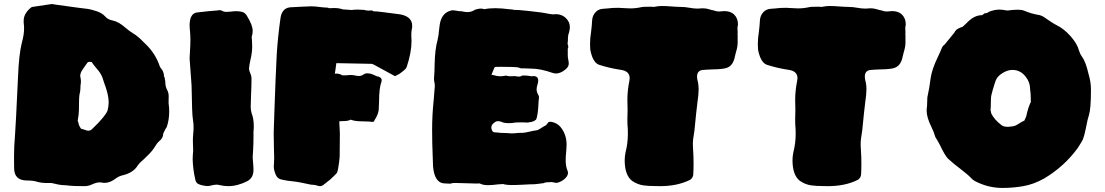

<svg xmlns="http://www.w3.org/2000/svg" viewBox="-20 -884 5421 942"><path d="M320.3 26.9C310.1 25.4 300.8 24.4 292.5 24.4C280.3 24.4 260.3 21 231.9 13.7C231.9 13.7 204.1 13.7 204.1 13.7C190.9 13.7 178.2 12.2 165.5 8.8C152.3 3.9 134.3 1.5 111.3 1.5C69.8 1 49.3 -19 49.3 -59.6C49.3 -79.1 49.3 -98.6 48.8 -117.7C48.8 -146.5 50.3 -181.6 53.7 -222.2C55.7 -241.7 60.5 -336.9 68.4 -507.3C71.3 -581.1 77.6 -637.2 87.4 -675.3C94.7 -701.2 98.1 -724.1 98.1 -743.2C98.1 -752.9 97.7 -762.7 96.2 -772.5C96.2 -772.5 96.2 -783.2 96.2 -783.2C96.2 -803.7 106 -823.2 126 -841.8C130.9 -846.7 135.3 -849.6 139.2 -850.1C187.5 -857.4 219.2 -862.3 234.4 -864.3C234.4 -864.3 259.3 -860.4 259.3 -860.4C353 -847.2 403.3 -840.8 410.2 -840.3C416.5 -839.8 425.8 -837.4 437 -834C464.4 -827.6 484.4 -816.9 497.6 -801.8C504.9 -792.5 517.1 -786.6 533.7 -783.2C553.2 -779.3 574.2 -767.1 596.7 -747.1C607.9 -737.3 619.6 -728.5 631.8 -721.2C650.4 -710 667 -695.8 682.1 -679.7C682.1 -679.7 694.8 -667.5 694.8 -667.5C727.1 -636.2 750 -600.1 763.7 -559.1C766.1 -553.2 769.5 -547.9 774.4 -543C781.2 -532.7 784.7 -521.5 784.7 -508.3C787.1 -505.9 788.6 -502.9 788.6 -500.5C788.6 -500.5 788.1 -498 788.1 -498C790 -492.2 791 -486.3 791 -481C791 -465.8 794.4 -452.6 801.3 -440.4C805.7 -431.6 807.6 -421.9 807.6 -411.6C807.6 -411.6 807.1 -379.4 807.1 -379.4C807.1 -376 807.6 -372.6 808.1 -368.7C809.6 -360.8 810.1 -350.1 810.1 -336.4C810.1 -309.6 806.2 -284.7 798.3 -261.2C793.9 -255.9 788.1 -244.6 780.8 -228.5C780.8 -213.9 774.4 -201.7 761.7 -191.9C753.4 -184.6 746.1 -175.3 740.2 -164.6C731.9 -150.4 718.3 -133.8 698.7 -115.7C688.5 -105.5 681.6 -98.6 677.2 -95.2C668.9 -88.4 661.6 -80.6 655.8 -72.3C641.6 -48.3 617.2 -32.7 583.5 -24.4C571.8 -22 561 -17.1 551.3 -10.7C531.2 5.4 511.7 13.2 493.7 13.2C488.3 13.2 481.9 12.7 475.6 11.2C473.1 10.7 470.7 10.7 468.3 10.7C458 10.7 446.3 14.2 432.1 20.5C419.9 26.4 407.2 29.3 395 29.3C355.5 29.3 330.6 28.3 320.3 26.9ZM433.1 -252C475.6 -292.5 500.5 -322.8 507.8 -341.8C511.2 -356 513.2 -369.6 513.2 -382.8C513.2 -407.7 505.4 -439.9 490.2 -480C490.2 -480 482.4 -503.9 482.4 -503.9C476.1 -520 466.3 -534.7 453.6 -548.3C443.8 -560.1 436 -570.3 429.7 -579.6C425.8 -580.1 422.4 -580.6 419.4 -580.6C414.6 -580.6 411.1 -579.6 409.7 -577.6C405.3 -572.3 401.9 -567.4 398.4 -562C395 -556.6 391.6 -551.3 387.7 -546.4C378.4 -534.2 373.5 -522.5 373.5 -511.2C376 -500.5 377 -491.2 377 -483.9C377 -481 377 -478.5 376.5 -476.1C375 -467.8 374.5 -459.5 374.5 -450.2C374.5 -440.9 373 -431.2 370.1 -420.9C368.2 -410.6 367.2 -385.3 367.2 -344.7C367.2 -331.1 365.2 -312.5 360.8 -289.1C361.8 -289.1 362.8 -288.6 362.8 -288.6C362.8 -288.6 367.7 -269.5 367.7 -269.5C367.7 -269.5 377 -252.9 377 -252.9C377 -252.9 397.5 -246.6 397.5 -246.6C402.8 -244.1 408.2 -242.7 413.1 -242.7C420.4 -242.7 427.2 -245.6 433.1 -252Z M1056.6 23.9C1052.2 22.5 1047.4 22 1042 22C1034.7 22 1026.4 23.4 1016.6 25.9C1010.3 27.8 1004.4 28.8 998 28.8C998 28.8 990.2 28.3 990.2 28.3C990.2 28.3 978 26.4 978 26.4C969.2 24.9 960.9 22.5 953.6 19C946.3 15.6 940.9 8.8 938.5 -1.5C938.5 -1.5 937 -8.3 937 -8.3C930.2 -39.1 926.3 -70.3 925.3 -101.6C925.3 -115.7 926.3 -130.4 927.7 -144.5C927.7 -144.5 926.3 -191.9 926.3 -191.9C926.3 -204.6 926.8 -217.3 928.2 -230.5C929.2 -240.2 929.7 -250 929.7 -260.3C929.7 -273.4 928.7 -286.6 926.3 -299.3C923.3 -314 921.4 -369.1 919.9 -464.4C919.9 -464.4 910.2 -597.7 910.2 -597.7C910.6 -609.9 911.1 -621.6 912.1 -633.3C913.6 -652.3 914.1 -670.9 914.1 -689.9C914.1 -702.1 913.6 -713.9 912.6 -726.1C911.1 -737.8 910.6 -749.5 910.2 -761.7C911.1 -799.3 922.9 -819.3 945.8 -822.8C989.7 -828.1 1022.5 -831.1 1044.4 -832.5C1049.3 -833.5 1054.2 -834 1059.1 -834C1062.5 -834 1064.9 -833.5 1067.4 -832C1075.2 -827.6 1083 -825.7 1090.3 -825.7C1098.1 -825.7 1106 -826.2 1113.3 -827.1C1123.5 -828.6 1132.8 -829.1 1140.1 -829.1C1148.4 -829.1 1157.7 -828.1 1167.5 -825.7C1178.7 -822.8 1187.5 -814.9 1193.8 -802.2C1210.9 -774.4 1219.7 -751 1219.7 -732.4C1219.7 -723.1 1218.3 -713.9 1215.3 -704.6C1215.3 -704.6 1214.8 -698.7 1214.8 -698.7C1214.8 -696.3 1215.3 -694.3 1215.8 -691.9C1216.3 -689.5 1216.3 -686.5 1216.3 -684.1C1216.3 -678.7 1216.3 -673.3 1216.8 -668.9C1217.3 -664.1 1217.3 -659.7 1217.3 -655.3C1217.3 -635.3 1214.4 -614.3 1209 -591.3C1205.6 -577.1 1203.1 -562.5 1201.7 -548.3C1201.7 -541 1203.6 -533.2 1207.5 -525.9C1210.9 -518.1 1213.4 -510.3 1213.9 -502.9C1213.9 -476.6 1213.4 -450.2 1211.9 -423.8C1210.4 -389.2 1210 -368.2 1210 -360.8C1210 -349.6 1211.4 -338.4 1214.8 -327.6C1221.7 -310.1 1225.1 -289.1 1225.1 -265.1C1225.1 -255.4 1224.6 -245.6 1223.6 -235.8C1223.6 -235.8 1223.6 -204.6 1223.6 -204.6C1223.6 -188 1223.1 -172.4 1222.2 -157.7C1222.2 -157.7 1222.2 -153.8 1222.2 -153.8C1220.7 -130.9 1219.7 -117.2 1219.7 -112.3C1220.2 -103 1220.7 -93.8 1221.7 -84.5C1223.1 -72.3 1223.6 -60.1 1223.6 -47.9C1223.1 -23.9 1213.4 -6.8 1194.3 4.4C1161.6 21 1130.4 29.3 1099.6 29.3C1085.4 29.3 1071.3 27.3 1056.6 23.9Z M1533.7 25.9C1532.7 24.9 1530.8 24.4 1528.3 24.4C1525.4 24.4 1522 23.9 1518.6 22.9C1515.1 22.5 1510.7 22 1505.9 22C1493.2 19.5 1474.1 15.6 1449.2 10.3C1449.2 10.3 1430.2 7.3 1430.2 7.3C1402.3 4.9 1377 1 1354.5 -4.9C1343.8 -8.8 1335.9 -17.6 1331.1 -31.2C1325.7 -44.9 1323.2 -57.1 1323.2 -68.4C1323.2 -72.8 1323.7 -77.1 1324.2 -81.5C1324.7 -88.9 1325.2 -98.6 1325.2 -111.8C1324.7 -120.1 1323.7 -160.6 1322.8 -232.4C1322.8 -239.3 1324.2 -282.2 1327.1 -361.3C1330.1 -447.8 1333.5 -534.2 1337.9 -620.6C1341.8 -679.7 1348.1 -738.3 1356.4 -796.9C1361.8 -831.5 1380.4 -848.6 1411.6 -848.6C1418.9 -848.6 1435.1 -849.6 1459 -851.1C1482.9 -852.5 1499 -853 1507.8 -853C1518.1 -853 1531.7 -852.1 1549.3 -849.6C1564.9 -847.7 1576.7 -846.7 1584.5 -846.7C1587.9 -846.7 1591.3 -845.7 1594.7 -843.8C1603.5 -844.2 1612.3 -844.7 1621.1 -844.7C1631.8 -844.7 1642.6 -843.3 1652.8 -840.8C1657.2 -838.4 1662.6 -837.4 1669.9 -837.4C1676.8 -837.4 1688.5 -836.4 1704.6 -835C1714.8 -836.4 1725.6 -836.9 1735.8 -836.9C1735.8 -836.9 1766.6 -835.4 1766.6 -835.4C1773.4 -833 1780.8 -832 1788.6 -832C1792.5 -832 1795.4 -832 1797.9 -832.5C1800.3 -833 1801.8 -833 1801.8 -833C1805.2 -833 1808.6 -831.5 1812 -828.6C1826.2 -828.6 1857.9 -825.2 1906.2 -818.4C1912.6 -817.9 1918.9 -816.9 1925.3 -815.9C1976.6 -811.5 2002.4 -792 2002.4 -756.8C2002.4 -751 2001.5 -744.6 2000 -737.8C1998.5 -729.5 1998 -721.2 1998 -712.9C1998 -708 1998 -703.1 1998.5 -697.8C1999 -692.4 1999 -687 1999 -681.6C1999 -645.5 1991.2 -603.5 1975.6 -556.2C1973.1 -548.8 1965.8 -541 1953.1 -531.7C1944.8 -524.4 1936.5 -519 1928.2 -515.6C1928.2 -515.6 1918 -510.3 1918 -510.3C1918 -510.3 1814 -566.9 1814 -566.9C1813.5 -566.9 1812.5 -567.4 1812.5 -567.4C1809.6 -568.8 1806.6 -570.3 1803.2 -570.8C1803.2 -570.8 1630.4 -574.2 1630.4 -574.2C1630.4 -574.2 1628.9 -565.4 1628.9 -565.4C1627 -549.3 1625 -535.2 1622.6 -522.5C1622.6 -522.5 1632.3 -522.9 1632.3 -522.9C1640.6 -522.9 1649.9 -520 1660.6 -514.2C1674.8 -514.2 1687 -514.6 1697.3 -516.1C1707.5 -516.1 1715.8 -515.1 1722.2 -513.7C1728.5 -512.2 1734.4 -511.2 1740.7 -511.2C1750 -511.2 1758.8 -514.2 1766.6 -520.5C1770.5 -522.9 1775.4 -524.4 1781.7 -524.4C1794.9 -524.4 1810.1 -519.5 1827.1 -510.3C1842.8 -507.8 1851.1 -502 1852.5 -493.7C1852.5 -489.3 1852.5 -485.8 1852.1 -484.4C1843.8 -463.4 1839.8 -430.2 1839.8 -385.7C1839.4 -371.6 1838.9 -357.4 1837.9 -343.3C1835.4 -327.6 1829.1 -312.5 1819.3 -297.4C1819.3 -297.4 1814 -287.6 1814 -287.6C1813.5 -286.6 1810.5 -286.1 1805.7 -286.1C1801.3 -286.1 1796.9 -286.6 1793 -287.6C1771 -288.1 1754.4 -288.6 1744.1 -289.1C1728 -289.6 1713.4 -292 1700.7 -296.9C1692.4 -292.5 1681.2 -290 1666.5 -290C1659.7 -290 1652.3 -289.6 1644.5 -288.6C1644.5 -288.6 1647.5 -230 1647.5 -230C1647 -222.7 1647 -205.1 1647 -177.2C1647 -149.4 1647 -128.4 1646.5 -114.3C1645 -95.7 1642.6 -77.1 1639.2 -59.1C1638.2 -54.2 1637.2 -49.3 1636.2 -44.4C1635.3 -39.1 1632.8 -35.2 1629.4 -31.7C1626 -28.3 1622.1 -24.4 1618.2 -20.5C1606.9 -8.3 1594.2 2.4 1580.6 12.2C1578.1 13.7 1575.7 15.6 1573.2 18.1C1564.9 25.4 1557.6 29.3 1550.8 29.3C1545.9 29.3 1540 28.3 1533.7 25.9Z M2376 24.4C2359.9 24.4 2348.1 22.5 2339.8 18.6C2335.9 16.6 2332 15.6 2328.6 15.6C2326.2 15.6 2324.2 16.1 2322.3 16.6C2322.3 16.6 2235.4 14.2 2235.4 14.2C2227.1 13.7 2218.3 13.7 2210 13.7C2203.1 13.7 2196.3 14.6 2189.9 17.1C2180.7 16.6 2171.9 16.1 2164.1 16.1C2128.9 16.1 2108.9 -12.2 2104.5 -69.3C2104.5 -69.3 2103 -115.2 2103 -115.2C2101.1 -158.7 2100.1 -202.6 2100.1 -246.6C2100.1 -295.4 2102.5 -344.2 2107.9 -393.6C2107.9 -393.6 2113.3 -461.9 2113.3 -461.9C2113.3 -468.3 2112.8 -474.1 2111.3 -480.5C2109.9 -486.3 2109.4 -491.7 2109.4 -497.1C2109.4 -497.1 2109.4 -500.5 2109.4 -500.5C2111.3 -522 2112.3 -543.5 2112.3 -565.4C2113.3 -616.7 2118.2 -657.2 2126.5 -686.5C2130.4 -702.1 2132.8 -718.3 2133.8 -734.4C2133.8 -734.4 2137.2 -761.7 2137.2 -761.7C2143.1 -803.2 2163.6 -827.1 2198.2 -833.5C2204.6 -833.5 2210.9 -833 2218.3 -831.5C2227.5 -829.6 2236.8 -828.6 2245.6 -828.6C2255.4 -826.2 2264.6 -824.7 2272.9 -824.7C2284.7 -824.7 2294.9 -827.1 2303.7 -832.5C2307.1 -835 2312 -837.4 2319.3 -838.9C2319.3 -838.9 2324.7 -839.8 2324.7 -839.8C2329.1 -841.3 2334 -841.8 2338.9 -841.8C2344.7 -841.8 2350.6 -840.8 2356.9 -838.9C2372.1 -842.3 2390.1 -843.8 2410.2 -843.8C2431.2 -843.8 2454.6 -841.8 2480.5 -838.4C2487.8 -838.4 2495.1 -837.4 2503.4 -835.4C2518.6 -835.4 2534.2 -834.5 2549.8 -832.5C2566.9 -831.1 2596.7 -827.6 2639.2 -822.3C2670.4 -816.4 2688 -813.5 2691.9 -813.5C2691.9 -813.5 2706.1 -814.5 2706.1 -814.5C2728.5 -814.5 2746.6 -806.6 2760.3 -791C2770.5 -779.8 2775.9 -766.1 2775.9 -750.5C2775.9 -742.7 2774.4 -734.4 2772 -725.6C2768.6 -716.8 2766.6 -708 2766.6 -699.2C2766.6 -689 2766.1 -678.7 2764.6 -668.5C2767.1 -664.1 2768.1 -659.2 2768.1 -652.8C2768.1 -649.4 2767.1 -647 2765.6 -645.5C2765.6 -645.5 2765.6 -612.3 2765.6 -612.3C2765.6 -605 2766.6 -598.1 2768.1 -591.3C2769.5 -584 2770.5 -577.6 2770.5 -572.3C2770.5 -562 2765.6 -553.2 2756.3 -544.9C2746.6 -536.6 2737.8 -531.2 2730 -528.3C2721.7 -524.9 2714.8 -523.4 2709 -523.4C2703.1 -523.4 2697.3 -524.4 2690.9 -526.4C2650.9 -540.5 2615.7 -547.4 2585.4 -547.4C2572.8 -547.4 2560.1 -547.9 2546.9 -548.8C2546.9 -548.8 2542.5 -548.3 2542.5 -548.3C2536.1 -548.3 2529.3 -549.8 2522.5 -553.2C2511.2 -555.2 2482.9 -556.2 2437.5 -556.2C2437.5 -556.2 2409.7 -555.7 2409.7 -555.7C2408.2 -555.2 2406.7 -553.7 2405.3 -551.3C2403.8 -548.8 2401.4 -543 2398.4 -534.7C2395 -526.4 2392.6 -520.5 2391.1 -517.6C2410.2 -512.2 2424.8 -509.8 2435.1 -509.8C2442.4 -509.8 2449.2 -510.7 2456.5 -512.2C2459 -512.7 2461.4 -513.2 2463.9 -513.2C2469.2 -510.7 2477.1 -509.8 2487.3 -509.8C2492.2 -509.8 2498 -510.3 2504.4 -510.7C2513.2 -509.3 2519.5 -508.3 2523.4 -508.3C2523.4 -508.3 2527.8 -508.3 2527.8 -508.3C2532.2 -508.3 2537.1 -509.8 2542 -513.2C2545.4 -513.7 2548.3 -513.7 2551.8 -513.7C2563 -513.7 2574.7 -512.2 2586.9 -509.8C2590.3 -510.3 2593.8 -510.7 2596.7 -510.7C2612.8 -510.7 2620.6 -503.4 2620.6 -488.8C2620.6 -482.4 2619.1 -475.1 2616.7 -467.8C2614.3 -460.4 2612.8 -453.1 2612.8 -446.3C2612.8 -437 2615.2 -428.2 2620.1 -419.9C2623 -415.5 2624.5 -411.1 2624.5 -406.7C2623 -394.5 2622.1 -382.8 2621.6 -370.6C2621.1 -356.4 2619.6 -342.3 2617.7 -328.1C2615.7 -314 2613.3 -303.7 2609.9 -296.9C2602.5 -291 2594.7 -287.1 2585.9 -285.6C2577.1 -283.7 2571.3 -282.7 2568.4 -282.7C2558.1 -282.7 2548.8 -283.2 2540.5 -283.7C2531.2 -283.2 2523.9 -283.2 2517.6 -283.2C2512.2 -283.2 2506.8 -282.7 2501.5 -281.7C2494.1 -280.3 2484.9 -279.8 2474.6 -279.8C2459.5 -279.8 2447.3 -282.2 2438 -287.1C2433.1 -288.6 2428.2 -289.6 2423.3 -289.6C2417 -289.6 2410.6 -287.1 2404.8 -282.2C2395.5 -275.4 2390.6 -267.6 2390.6 -258.8C2390.6 -254.9 2391.6 -250.5 2393.1 -246.1C2396 -239.7 2399.4 -235.8 2402.8 -235.4C2406.2 -234.9 2409.2 -234.4 2411.6 -234.4C2416 -234.4 2420.9 -233.9 2425.8 -233.4C2430.7 -232.4 2436 -231.9 2441.9 -231.9C2452.6 -231.9 2461.9 -231.4 2470.2 -231C2478 -230 2484.4 -229.5 2489.7 -229.5C2499 -229.5 2510.3 -230.5 2522.9 -231.9C2530.3 -232.4 2534.7 -232.4 2537.1 -232.4C2537.1 -232.4 2539.6 -231.9 2539.6 -231.9C2549.8 -232.4 2561 -233.9 2574.2 -237.3C2587.4 -240.7 2601.6 -243.2 2617.2 -245.6C2622.6 -248 2628.9 -251.5 2635.3 -255.9C2641.6 -260.3 2647.5 -263.7 2653.3 -266.6C2659.2 -269 2664.1 -274.4 2668.5 -281.7C2670.4 -285.2 2673.8 -286.6 2678.7 -286.6C2687.5 -286.6 2697.3 -283.7 2708.5 -278.3C2716.8 -273.9 2723.6 -268.6 2729 -262.2C2749.5 -237.8 2759.8 -208.5 2759.8 -174.8C2759.3 -161.1 2758.8 -147.5 2757.3 -133.3C2755.9 -121.1 2755.4 -108.9 2755.4 -96.7C2755.4 -78.1 2758.3 -61 2764.6 -45.9C2766.1 -42.5 2766.6 -39.1 2766.6 -35.6C2766.6 -26.9 2762.2 -18.1 2753.9 -9.8C2742.7 1.5 2729 9.3 2712.4 13.2C2704.1 12.7 2696.3 11.7 2688 9.3C2678.7 9.8 2670.9 10.3 2664.6 10.3C2658.2 10.3 2652.3 11.7 2647 14.6C2633.8 16.1 2623 17.6 2615.7 18.6C2607.9 19.5 2603 20 2601.1 20C2589.4 20 2571.8 20.5 2547.9 22C2523.9 23.4 2504.4 23.9 2489.3 23.9C2478.5 23.9 2467.3 22.9 2455.6 21C2453.1 19.5 2450.7 19 2447.3 19C2440.9 19 2433.1 19.5 2423.8 20.5C2405.3 22.9 2389.2 24.4 2376 24.4Z M3192.4 28.8C3172.4 28.8 3153.3 27.8 3136.2 25.4C3116.7 22.5 3098.1 15.1 3080.6 2.9C3056.6 -16.1 3044.9 -49.8 3044.9 -98.1C3044.9 -110.4 3046.4 -123 3048.8 -135.3C3056.6 -165.5 3060.5 -196.3 3060.5 -228C3060.5 -228 3060.1 -250.5 3060.1 -250.5C3058.6 -266.6 3058.1 -282.2 3058.1 -298.3C3058.1 -298.3 3059.1 -346.2 3059.1 -346.2C3059.1 -346.2 3058.1 -393.1 3058.1 -393.1C3058.1 -424.8 3061.5 -456.1 3067.9 -487.8C3068.8 -492.2 3069.3 -496.6 3069.3 -500.5C3069.3 -523.9 3054.7 -537.6 3024.9 -541.5C2988.3 -546.9 2953.1 -555.2 2918.5 -566.4C2905.3 -571.3 2894.5 -583.5 2886.2 -603.5C2878.9 -623.5 2875.5 -638.7 2875.5 -649.9C2875 -661.1 2875 -667.5 2875 -669.4C2875 -688.5 2876.5 -707.5 2879.9 -726.6C2882.3 -746.6 2884.3 -766.1 2885.3 -786.1C2886.7 -801.3 2892.1 -813.5 2901.4 -823.7C2910.6 -834 2922.4 -839.4 2937 -840.8C2937 -840.8 2957 -842.3 2957 -842.3C2975.6 -844.7 2994.1 -845.7 3013.2 -845.7C3022.5 -845.7 3031.7 -845.2 3042 -844.2C3051.8 -843.3 3061.5 -842.8 3071.8 -842.8C3091.3 -842.8 3110.8 -845.2 3129.9 -849.6C3133.8 -850.1 3137.7 -850.6 3141.1 -850.6C3141.1 -850.6 3175.8 -851.1 3175.8 -851.1C3177.2 -851.1 3178.7 -851.1 3181.2 -850.6C3183.1 -850.1 3186 -850.1 3189.5 -850.1C3190.9 -850.1 3192.4 -850.6 3193.8 -851.1C3205.1 -853.5 3215.8 -854.5 3226.6 -854.5C3238.8 -854.5 3253.9 -854 3272.9 -852.5C3291.5 -851.1 3306.6 -850.1 3318.8 -850.1C3334 -850.1 3348.6 -848.6 3363.8 -845.7C3377 -843.3 3389.6 -841.8 3402.8 -841.8C3410.6 -841.8 3418.9 -842.3 3428.2 -843.3C3439 -843.3 3449.2 -841.8 3459.5 -838.4C3464.8 -836.4 3470.7 -835 3476.1 -834C3480 -833.5 3483.9 -832.5 3487.3 -831.1C3494.1 -828.6 3501 -827.6 3507.8 -827.6C3507.8 -827.6 3533.2 -829.6 3533.2 -829.6C3553.2 -829.6 3569.3 -824.2 3580.6 -814C3593.8 -801.3 3600.6 -785.2 3600.6 -765.6C3600.6 -761.2 3599.6 -755.9 3598.1 -750C3598.1 -750 3599.1 -723.6 3599.1 -723.6C3599.1 -723.6 3598.6 -714.4 3598.6 -714.4C3598.6 -711.9 3598.6 -710.4 3599.1 -709.5C3599.1 -709.5 3599.1 -674.3 3599.1 -674.3C3599.1 -660.2 3596.2 -645 3590.8 -627.9C3590.8 -627.9 3585.4 -606.4 3585.4 -606.4C3580.1 -577.6 3567.4 -559.6 3547.9 -551.8C3536.6 -546.9 3512.2 -543.9 3475.1 -543.5C3458.5 -543 3441.9 -542 3425.3 -540.5C3408.2 -537.6 3399.9 -526.9 3399.9 -508.3C3399.9 -502.9 3400.4 -497.1 3401.9 -490.7C3405.8 -476.6 3407.7 -461.9 3407.7 -447.8C3407.7 -430.2 3405.8 -408.2 3401.9 -382.3C3398.4 -356.9 3393.6 -311 3387.2 -244.6C3386.2 -236.8 3385.3 -229 3383.8 -221.7C3381.3 -208.5 3379.9 -195.8 3379.4 -183.1C3379.4 -169.4 3379.9 -155.8 3380.9 -142.6C3382.3 -125 3382.8 -103 3382.8 -77.1C3382.8 -60.1 3382.3 -43.5 3381.3 -26.9C3380.9 -22.5 3379.4 -17.6 3376.5 -12.7C3373 -7.3 3369.6 -3.9 3365.2 -1.5C3324.2 19 3275.4 29.3 3218.3 29.3C3210 28.8 3201.7 28.8 3192.4 28.8Z M4015.6 28.8C3995.6 28.8 3976.6 27.8 3959.5 25.4C3939.9 22.5 3921.4 15.1 3903.8 2.9C3879.9 -16.1 3868.2 -49.8 3868.2 -98.1C3868.2 -110.4 3869.6 -123 3872.1 -135.3C3879.9 -165.5 3883.8 -196.3 3883.8 -228C3883.8 -228 3883.3 -250.5 3883.3 -250.5C3881.8 -266.6 3881.3 -282.2 3881.3 -298.3C3881.3 -298.3 3882.3 -346.2 3882.3 -346.2C3882.3 -346.2 3881.3 -393.1 3881.3 -393.1C3881.3 -424.8 3884.8 -456.1 3891.1 -487.8C3892.1 -492.2 3892.6 -496.6 3892.6 -500.5C3892.6 -523.9 3877.9 -537.6 3848.1 -541.5C3811.5 -546.9 3776.4 -555.2 3741.7 -566.4C3728.5 -571.3 3717.8 -583.5 3709.5 -603.5C3702.1 -623.5 3698.7 -638.7 3698.7 -649.9C3698.2 -661.1 3698.2 -667.5 3698.2 -669.4C3698.2 -688.5 3699.7 -707.5 3703.1 -726.6C3705.6 -746.6 3707.5 -766.1 3708.5 -786.1C3710 -801.3 3715.3 -813.5 3724.6 -823.7C3733.9 -834 3745.6 -839.4 3760.3 -840.8C3760.3 -840.8 3780.3 -842.3 3780.3 -842.3C3798.8 -844.7 3817.4 -845.7 3836.4 -845.7C3845.7 -845.7 3855 -845.2 3865.2 -844.2C3875 -843.3 3884.8 -842.8 3895 -842.8C3914.6 -842.8 3934.1 -845.2 3953.1 -849.6C3957 -850.1 3960.9 -850.6 3964.4 -850.6C3964.4 -850.6 3999 -851.1 3999 -851.1C4000.5 -851.1 4002 -851.1 4004.4 -850.6C4006.3 -850.1 4009.3 -850.1 4012.7 -850.1C4014.2 -850.1 4015.6 -850.6 4017.1 -851.1C4028.3 -853.5 4039.1 -854.5 4049.8 -854.5C4062 -854.5 4077.1 -854 4096.2 -852.5C4114.7 -851.1 4129.9 -850.1 4142.1 -850.1C4157.2 -850.1 4171.9 -848.6 4187 -845.7C4200.2 -843.3 4212.9 -841.8 4226.1 -841.8C4233.9 -841.8 4242.2 -842.3 4251.5 -843.3C4262.2 -843.3 4272.5 -841.8 4282.7 -838.4C4288.1 -836.4 4293.9 -835 4299.3 -834C4303.2 -833.5 4307.1 -832.5 4310.5 -831.1C4317.4 -828.6 4324.2 -827.6 4331.1 -827.6C4331.1 -827.6 4356.4 -829.6 4356.4 -829.6C4376.5 -829.6 4392.6 -824.2 4403.8 -814C4417 -801.3 4423.8 -785.2 4423.8 -765.6C4423.8 -761.2 4422.9 -755.9 4421.4 -750C4421.4 -750 4422.4 -723.6 4422.4 -723.6C4422.4 -723.6 4421.9 -714.4 4421.9 -714.4C4421.9 -711.9 4421.9 -710.4 4422.4 -709.5C4422.4 -709.5 4422.4 -674.3 4422.4 -674.3C4422.4 -660.2 4419.4 -645 4414.1 -627.9C4414.1 -627.9 4408.7 -606.4 4408.7 -606.4C4403.3 -577.6 4390.6 -559.6 4371.1 -551.8C4359.9 -546.9 4335.4 -543.9 4298.3 -543.5C4281.7 -543 4265.1 -542 4248.5 -540.5C4231.4 -537.6 4223.1 -526.9 4223.1 -508.3C4223.1 -502.9 4223.6 -497.1 4225.1 -490.7C4229 -476.6 4231 -461.9 4231 -447.8C4231 -430.2 4229 -408.2 4225.1 -382.3C4221.7 -356.9 4216.8 -311 4210.4 -244.6C4209.5 -236.8 4208.5 -229 4207 -221.7C4204.6 -208.5 4203.1 -195.8 4202.6 -183.1C4202.6 -169.4 4203.1 -155.8 4204.1 -142.6C4205.6 -125 4206.1 -103 4206.1 -77.1C4206.1 -60.1 4205.6 -43.5 4204.6 -26.9C4204.1 -22.5 4202.6 -17.6 4199.7 -12.7C4196.3 -7.3 4192.9 -3.9 4188.5 -1.5C4147.5 19 4098.6 29.3 4041.5 29.3C4033.2 28.8 4024.9 28.8 4015.6 28.8Z M4762.2 3.9C4754.9 -0.5 4748 -5.9 4741.7 -13.2C4735.4 -20.5 4719.7 -33.7 4694.8 -53.2C4672.4 -69.8 4650.9 -87.4 4630.4 -106.4C4620.1 -117.2 4607.4 -139.2 4591.3 -172.9C4580.6 -192.9 4574.7 -203.6 4573.2 -204.6C4571.8 -205.6 4570.3 -209 4567.9 -214.8C4564.5 -228 4558.6 -243.2 4550.3 -259.8C4534.2 -292 4526.4 -318.8 4526.4 -340.8C4526.4 -348.1 4526.9 -356 4528.3 -364.3C4528.3 -364.3 4529.8 -406.2 4529.8 -406.2C4536.6 -437 4542 -468.3 4545.9 -500C4549.8 -528.8 4561.5 -563.5 4581.1 -604C4587.4 -617.2 4593.3 -629.9 4598.6 -643.1C4602.1 -653.3 4607.4 -661.1 4614.7 -665.5C4614.7 -665.5 4662.1 -723.6 4662.1 -723.6C4666.5 -732.4 4671.9 -738.8 4679.2 -742.7C4686.5 -746.6 4694.3 -750 4702.6 -752.4C4714.4 -762.7 4723.1 -771.5 4729.5 -777.8C4751 -798.8 4773.9 -809.6 4798.3 -809.6C4798.3 -809.6 4811 -818.8 4811 -818.8C4819.8 -818.8 4826.7 -821.3 4831.1 -825.7C4848.6 -833 4866.2 -836.9 4883.8 -836.9C4894.5 -836.9 4905.3 -835.4 4916.5 -833C4916.5 -833 4924.8 -832.5 4924.8 -832.5C4928.7 -832.5 4932.6 -833 4937 -834C4942.4 -835 4955.1 -835.9 4974.6 -836.4C4985.4 -836.4 4995.6 -835 5004.9 -831.5C5028.8 -821.3 5053.7 -814 5079.6 -810.1C5090.8 -807.1 5102.1 -801.3 5113.3 -792.5C5117.7 -789.1 5122.6 -786.1 5127 -783.2C5131.3 -780.3 5135.7 -777.3 5139.6 -774.9C5147.5 -769.5 5155.3 -765.1 5163.6 -760.7C5187.5 -749.5 5210.4 -731 5232.9 -706.1C5254.9 -680.7 5268.6 -657.2 5273.9 -635.7C5276.9 -625.5 5281.7 -615.2 5288.6 -606C5300.8 -589.4 5311.5 -561 5320.8 -520.5C5328.6 -494.6 5332.5 -469.2 5332.5 -444.3C5332.5 -380.9 5329.1 -339.4 5322.8 -320.3C5318.8 -309.1 5313.5 -286.6 5307.1 -252.9C5300.3 -219.2 5293.5 -198.2 5287.1 -189C5283.7 -184.1 5280.8 -179.2 5278.3 -174.8C5274.9 -168.9 5271.5 -163.1 5267.6 -157.7C5223.1 -96.7 5167.5 -46.4 5101.1 -7.3C5067.9 11.2 5034.2 23.4 5000.5 29.3C4966.8 35.2 4932.6 38.1 4898.4 38.1C4851.1 38.1 4805.7 26.9 4762.2 3.9ZM4944.3 -263.7C4954.6 -264.2 4964.8 -268.1 4975.6 -275.4C4986.3 -282.7 4996.6 -288.1 5005.9 -292.5C5005.9 -292.5 5015.1 -313.5 5015.1 -313.5C5021 -341.8 5028.3 -365.2 5037.6 -383.8C5037.6 -413.6 5036.1 -435.1 5033.7 -449.2C5033.7 -469.2 5026.9 -488.3 5013.7 -505.9C4996.1 -529.3 4974.1 -541 4947.3 -541C4931.2 -541 4915 -535.6 4898.4 -525.4C4881.3 -514.6 4870.6 -502.9 4865.7 -490.2C4861.3 -479 4856.4 -462.9 4850.1 -440.9C4844.7 -423.8 4841.8 -409.7 4841.8 -397.5C4841.8 -385.3 4841.3 -371.6 4840.8 -356.9C4840.3 -350.6 4839.8 -345.2 4839.8 -341.3C4841.8 -338.4 4842.8 -334 4842.8 -328.6C4852.5 -307.6 4870.1 -287.6 4895.5 -268.6C4901.9 -264.2 4912.1 -261.7 4925.8 -261.7C4925.8 -261.7 4944.3 -263.7 4944.3 -263.7Z"/></svg>

Font: Kaph
Style: Regular
Weight: 400
Designer: GGBotNet
Foundry: f0n7.com